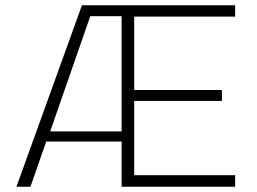

<svg xmlns="http://www.w3.org/2000/svg" viewBox="-20 -710 976 730"><path d="M42.5 0 291.5 -689.9H874V-647H490.2V-367.7H823.7V-326.2H490.2V-43.9H874V0H442.4V-171.9H155.8L95.7 0ZM170.9 -210.4H442.4V-648.4H323.2Z"/></svg>

Font: HK Grotesk Light Legacy
Style: Regular
Weight: 300
Designer: Alfredo Marco Pradil
Foundry: Hanken Design Co.
Version: Version 2.022;PS 002.022;hotconv 1.0.88;makeotf.lib2.5.64775